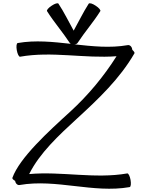

<svg xmlns="http://www.w3.org/2000/svg" viewBox="-20 -1106 893 1178"><path d="M101 29C325 -10 552 81 775 42C783 41 785 21 781 -2C777 -25 768 -43 761 -42C562 -7 358 -56 159 -38C223 -167 341 -276 452 -378C584 -499 715 -623 805 -779C807 -783 802 -791 792 -800L791 -804C789 -820 776 -832 763 -829C655 -810 546 -822 436 -834C445 -834 453 -837 457 -844C500 -910 553 -970 595 -1037C600 -1043 587 -1058 567 -1071C548 -1084 529 -1090 524 -1083C490 -1030 463 -973 432 -918C401 -973 374 -1030 339 -1083C335 -1090 316 -1084 297 -1071C277 -1058 264 -1043 269 -1037C311 -970 364 -910 407 -844C409 -841 412 -838 415 -837C306 -849 197 -861 89 -842C81 -841 79 -821 83 -798C87 -775 96 -757 103 -758C299 -793 498 -746 695 -761C616 -636 521 -522 412 -422C277 -299 101 -139 56 -15C54 -10 61 -3 73 4C75 20 88 32 101 29ZM432 -835Z"/></svg>

Font: Nupuram Expanded Light
Style: Regular
Weight: 300
Width: 7
Designer: Santhosh Thottingal (santhosh.thottingal@gmail.com)
Foundry: SMC
Version: Version 1.000